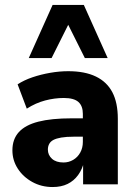

<svg xmlns="http://www.w3.org/2000/svg" viewBox="-20 -743 543 774"><path d="M192 11Q147 11 110 -9.5Q73 -30 51.5 -63.5Q30 -97 30 -137Q30 -182 56 -210.5Q82 -239 134.5 -252.5Q187 -266 269 -266H328V-192H278Q247 -192 227 -188.5Q207 -185 195.5 -179Q184 -173 178.5 -163Q173 -153 173 -140Q173 -118 189.5 -103Q206 -88 236 -88Q257 -88 275 -98.5Q293 -109 303.5 -128Q314 -147 314 -171V-284Q314 -316 296 -332Q278 -348 237 -348Q200 -348 162 -338Q124 -328 88 -305L51 -403Q77 -420 111 -431.5Q145 -443 182.5 -449.5Q220 -456 255 -456Q322 -456 366.5 -434.5Q411 -413 433 -371Q455 -329 455 -264V0H315V-92H319Q312 -61 295 -37.5Q278 -14 252.5 -1.5Q227 11 192 11ZM96 -509 192 -723H318L414 -509H322L255 -643L188 -509Z"/></svg>

Font: Nunito Sans 12pt ExtraLight
Style: Weight 830 Width 84 Optical size 12.0 YTLC 445
Weight: 830
Width: 4
Designer: Vernon Adams
Foundry: Vernon Adams
Version: Version 3.101;gftools[0.9.27]